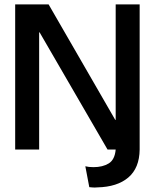

<svg xmlns="http://www.w3.org/2000/svg" viewBox="-20 -680 704 873"><path d="M49 0V-660H201L504 -135H506V-660H615V0Q614 84 563.5 127Q513 170 423 172Q412 173 403.5 172.5Q395 172 386 171L368 76Q383 80 405 80Q447 80 474.5 63Q502 46 506 0H469L160 -533H158V0Z"/></svg>

Font: Bricolage Grotesque 96pt Medium
Style: Regular
Weight: 500
Designer: Mathieu Triay
Foundry: Atelier Triay
Version: Version 1.001; ttfautohint (v1.8.4.7-5d5b);gftools[0.9.33.de